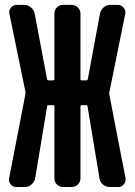

<svg xmlns="http://www.w3.org/2000/svg" viewBox="-20 -750 540 770"><path d="M44.9 0Q31.2 0 22.5 -11.2Q13.7 -22.5 16.6 -35.2L82 -373Q83 -377.9 82 -381.8L17.6 -695.3Q14.6 -708 23.9 -719.2Q33.2 -730.5 46.9 -730.5H77.1Q91.8 -730.5 104 -720.2Q116.2 -710 119.1 -695.3L168.9 -431.6Q169.9 -427.7 173.8 -427.7H193.4Q198.2 -427.7 198.2 -431.6V-695.3Q198.2 -710 208 -720.2Q217.8 -730.5 233.4 -730.5H266.6Q281.2 -730.5 292 -720.2Q302.7 -710 302.7 -695.3V-431.6Q302.7 -427.7 306.6 -427.7H326.2Q330.1 -427.7 332 -431.6L380.9 -695.3Q383.8 -710 395.5 -720.2Q407.2 -730.5 422.9 -730.5H453.1Q465.8 -730.5 475.6 -719.2Q485.4 -708 482.4 -695.3L418.9 -381.8Q417 -376 418 -373L483.4 -35.2Q485.4 -21.5 476.6 -10.7Q467.8 0 455.1 0H419.9Q405.3 0 393.1 -9.8Q380.9 -19.5 378.9 -35.2L331.1 -323.2Q331.1 -328.1 326.2 -328.1H306.6Q302.7 -328.1 302.7 -323.2V-35.2Q302.7 -20.5 292.5 -10.3Q282.2 0 266.6 0H233.4Q218.8 0 208.5 -9.8Q198.2 -19.5 198.2 -35.2V-323.2Q198.2 -328.1 193.4 -328.1H173.8Q168.9 -328.1 168.9 -323.2L121.1 -35.2Q118.2 -20.5 106.4 -10.3Q94.7 0 80.1 0Z"/></svg>

Font: Rounded-L Mgen+ 1m medium
Style: Regular
Weight: 500
Designer: [Source Han Sans]
Ryoko NISHIZUKA  (kana & ideographs); Paul D. Hunt (Latin, Greek & Cyrillic); Wenlong ZHANG  (bopomofo
Version: Version 1.059.20150602